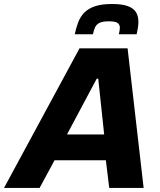

<svg xmlns="http://www.w3.org/2000/svg" viewBox="-63 -926 789 946"><path d="M-43.2 0 328.9 -688H565.6L644.7 0H475.2L458.6 -136.4H205.8L132.1 0ZM267.1 -263.6H450.2L421 -538.5H413.7ZM305.4 -757.2Q312 -789.6 322.6 -817Q333.3 -844.5 352.9 -864.4Q372.6 -884.3 405.5 -895.3Q438.3 -906.3 488.6 -906.3Q538.8 -906.3 567.2 -895.7Q595.7 -885 607.3 -865.5Q618.9 -846.1 618.9 -819.1Q618.9 -805 616.6 -789.7Q614.3 -774.4 610.3 -757.2H522.5Q524.5 -766 526.1 -774.3Q527.6 -782.6 527.6 -789.4Q527.6 -804.2 516.8 -812.6Q506 -821 473.4 -821Q442.1 -821 426.8 -813.1Q411.4 -805.2 405.2 -790.8Q399 -776.4 394.9 -757.2Z"/></svg>

Font: Saira Thin
Style: Italic
Weight: 100
Italic angle: -12°
Designer: Hector Gatti with collaboration of the Omnibus-Type team
Foundry: Omnibus-Type
Version: Version 1.101